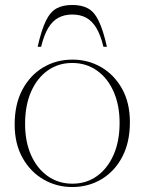

<svg xmlns="http://www.w3.org/2000/svg" viewBox="-20 -743 582 773"><path d="M271.5 -3.5Q327.5 -3.5 370 -33.8Q412.5 -64 437 -119Q461.5 -174 461.5 -248.5Q461.5 -320 437.2 -374.5Q413 -429 370 -459.2Q327 -489.5 270.5 -489.5Q215 -489.5 172.2 -459.2Q129.5 -429 105.2 -374Q81 -319 81 -244.5Q81 -172.5 105.2 -118.2Q129.5 -64 172.5 -33.8Q215.5 -3.5 271.5 -3.5ZM270.5 10Q208 10 155.2 -20.5Q102.5 -51 70.8 -107.5Q39 -164 39 -242Q39 -323 69.8 -381.2Q100.5 -439.5 153.2 -471.2Q206 -503 272 -503Q335 -503 387.5 -472.5Q440 -442 471.5 -385.5Q503 -329 503 -251Q503 -170.5 472.5 -112Q442 -53.5 389.2 -21.8Q336.5 10 270.5 10ZM271 -684.5Q239.5 -684.5 215.5 -671.8Q191.5 -659 174.2 -630.5Q157 -602 145.5 -554.5H131.5Q147 -623 164.8 -659.2Q182.5 -695.5 207.8 -709.2Q233 -723 271 -723Q309 -723 334.2 -709.2Q359.5 -695.5 377.2 -659.2Q395 -623 410.5 -554.5H396.5Q385 -602 367.8 -630.5Q350.5 -659 326.8 -671.8Q303 -684.5 271 -684.5Z"/></svg>

Font: Newsreader 60pt ExtraLight
Style: Regular
Weight: 250
Designer: Hugues Gentile
Foundry: Production Type
Version: Version 1.003